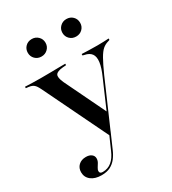

<svg xmlns="http://www.w3.org/2000/svg" viewBox="-195 -719 909 1015"><g transform="rotate(-30 260.0 -211.5)"><path d="M264.5 33.1 75 -358.1Q66.9 -375 60.1 -384.3Q53.2 -393.5 44 -398.4Q34.7 -403.2 20.2 -404.8L4.8 -406.5V-415.3Q24.2 -414.5 47.6 -413.7Q71 -412.9 97.6 -412.9H100.8H106.5Q137.1 -412.9 163.3 -413.3Q189.5 -413.7 211.7 -414.1Q233.9 -414.5 250 -414.5V-405.6L229.8 -404Q193.5 -400.8 185.1 -386.3Q176.6 -371.8 193.5 -334.7L315.3 -82.3L306.5 -71L384.7 -251.6Q406.5 -300 410.5 -331.9Q414.5 -363.7 402 -381Q389.5 -398.4 360.5 -404L350.8 -406.5V-415.3Q371.8 -414.5 395.6 -413.7Q419.4 -412.9 446.8 -412.9Q468.5 -412.9 484.7 -413.7Q500.8 -414.5 515.3 -415.3V-406.5L505.6 -403.2Q485.5 -397.6 470.6 -384.7Q455.6 -371.8 439.1 -342.7Q422.6 -313.7 398.4 -259.7L271 33.1ZM122.6 192.7Q83.1 192.7 59.3 174.2Q35.5 155.6 35.5 125Q35.5 99.2 52.4 83.1Q69.4 66.9 97.6 66.9Q118.5 66.9 131 76.6Q143.5 86.3 143.5 101.6Q143.5 114.5 137.1 125.8Q130.6 137.1 124.2 146.8Q117.7 156.5 117.7 166.1Q117.7 180.6 136.3 180.6Q167.7 180.6 190.7 161.7Q213.7 142.7 229 106.5L271 11.3L279 15.3L239.5 105.6Q229 130.6 213.7 150.4Q198.4 170.2 176.6 181.5Q154.8 192.7 122.6 192.7ZM372.6 -509.7Q349.2 -509.7 333.9 -525Q318.5 -540.3 318.5 -562.9Q318.5 -585.5 334.3 -600.8Q350 -616.1 372.6 -616.1Q396 -616.1 411.3 -600.8Q426.6 -585.5 426.6 -562.9Q426.6 -540.3 411.3 -525Q396 -509.7 372.6 -509.7ZM161.3 -509.7Q137.9 -509.7 122.6 -525Q107.3 -540.3 107.3 -562.9Q107.3 -585.5 122.6 -600.8Q137.9 -616.1 161.3 -616.1Q183.9 -616.1 199.6 -600.8Q215.3 -585.5 215.3 -562.9Q215.3 -540.3 199.6 -525Q183.9 -509.7 161.3 -509.7Z"/></g></svg>

Font: Playfair 144pt SemiExpanded SemiBold
Style: Regular
Weight: 600
Width: 6
Designer: Claus Eggers Sørensen
Foundry: Claus Eggers Sørensen
Version: Version 2.203